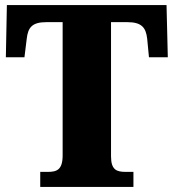

<svg xmlns="http://www.w3.org/2000/svg" viewBox="-20 -734 681 754"><path d="M138 0H504V-59H474C439 -59 416 -66 416 -120V-647H480C536 -647 553 -626 558 -582L565 -509H639L634 -714H7L3 -509H76L85 -582C90 -626 106 -647 162 -647H226V-124C226 -67 203 -59 168 -59H138Z"/></svg>

Font: Noto Serif Devanagari SemiCondensed Black
Style: Regular
Weight: 900
Width: 4
Designer: Universal Thirst, Indian Type Foundry and the Monotype Design Team
Foundry: Monotype Imaging Inc.
Version: Version 2.004